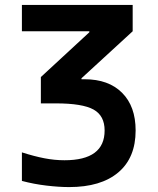

<svg xmlns="http://www.w3.org/2000/svg" viewBox="-20 -750 640 780"><path d="M261 10Q220 10 169 4Q118 -2 69 -15V-131Q119 -115 160.5 -107Q202 -99 242 -99Q405 -99 405 -220Q405 -280 360 -305Q315 -330 207 -330H146V-437L343 -619V-623H69V-730H519V-623L311 -432V-428H324Q421 -428 476 -373Q531 -318 531 -220Q531 -109 460.5 -49.5Q390 10 261 10Z"/></svg>

Font: M PLUS Code Latin Expanded SemiBold
Style: Regular
Weight: 600
Width: 7
Designer: Coji Morishita
Foundry: UNDERFOREST DESIGN
Version: Version 1.002; ttfautohint (v1.8.3)